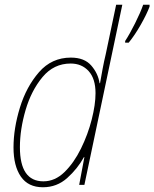

<svg xmlns="http://www.w3.org/2000/svg" viewBox="-20 -780 651 810"><path d="M161 10Q220 10 263.5 -29Q307 -68 334 -117H336L314 0H336L496 -760H470L426 -551Q419 -522 413 -490Q407 -458 402 -429H400Q394 -470 365 -503.5Q336 -537 279 -537Q198 -537 144.5 -475.5Q91 -414 64 -326Q37 -238 37 -158Q37 -80 68 -35Q99 10 161 10ZM163 -15Q64 -15 64 -159Q64 -234 88 -316Q112 -398 159.5 -455Q207 -512 278 -512Q325 -512 354 -480Q383 -448 383 -387Q383 -339 367 -276Q351 -213 321.5 -153Q292 -93 252 -54Q212 -15 163 -15ZM508 -600H523Q549 -632 574 -676Q599 -720 611 -752V-760H584Q573 -728 550 -682Q527 -636 508 -607Z"/></svg>

Font: Noto Sans UI SemiCondensed Thin
Style: Italic
Weight: 250
Width: 4
Italic angle: -12°
Designer: Monotype Design Team
Foundry: Monotype Imaging Inc.
Version: Version 1.901